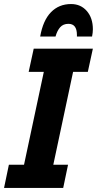

<svg xmlns="http://www.w3.org/2000/svg" viewBox="-20 -931 480 951"><path d="M0 0 24 -115H99L197 -575H122L147 -690H440L415 -575H342L244 -115H317L293 0ZM440 -786Q440 -778 439 -769Q438 -760 436 -750H361V-758Q361 -813 319 -813Q293 -813 278 -796Q263 -779 255 -750H179Q193 -830 232.5 -870.5Q272 -911 332 -911Q380 -911 410 -876.5Q440 -842 440 -786Z"/></svg>

Font: Radio Canada Condensed
Style: Bold Italic
Weight: 700
Width: 3
Italic angle: -12°
Designer: Charles Daoud, Etienne Aubert Bonn, Alexandre Saumier Demers, Jacques Le Bailly
Foundry: Radio-Canada
Version: Version 2.104; ttfautohint (v1.8.4.7-5d5b);gftools[0.9.28.de